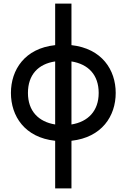

<svg xmlns="http://www.w3.org/2000/svg" viewBox="-20 -774 707 1072"><path d="M288 278H379V12C549 -7 626 -126 626 -255C626 -384 549 -503 379 -522V-754H288V-522C118 -504 41 -384 41 -255C41 -126 118 -6 288 12ZM136 -255C136 -356 193 -417 288 -431V-79C195 -94 136 -154 136 -255ZM379 -79V-431C473 -416 531 -356 531 -255C531 -155 472 -94 379 -79Z"/></svg>

Font: Hibana 45 SubMedium
Style: Regular
Weight: 500
Width: 6
Designer: pygmalion
Foundry: ybstudio
Version: Version 2021.007;FEAKit 1.0